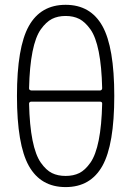

<svg xmlns="http://www.w3.org/2000/svg" viewBox="-20 -760 540 790"><path d="M109.4 -341.8Q100.6 -341.8 99.6 -334Q101.6 -244.1 113.8 -183.1Q126 -122.1 147.9 -90.8Q169.9 -59.6 193.8 -47.9Q217.8 -36.1 250 -36.1Q282.2 -36.1 306.2 -47.9Q330.1 -59.6 352.1 -90.8Q374 -122.1 386.2 -183.1Q398.4 -244.1 400.4 -334Q400.4 -341.8 390.6 -341.8ZM99.6 -396.5Q99.6 -388.7 109.4 -387.7H390.6Q399.4 -387.7 400.4 -396.5Q398.4 -486.3 386.2 -547.4Q374 -608.4 352.1 -639.2Q330.1 -669.9 306.2 -682.1Q282.2 -694.3 250 -694.3Q217.8 -694.3 193.8 -682.1Q169.9 -669.9 147.9 -639.2Q126 -608.4 113.8 -547.4Q101.6 -486.3 99.6 -396.5ZM401.4 -77.6Q352.5 9.8 250 9.8Q147.5 9.8 98.6 -77.6Q49.8 -165 49.8 -365.2Q49.8 -565.4 98.6 -652.8Q147.5 -740.2 250 -740.2Q352.5 -740.2 401.4 -652.8Q450.2 -565.4 450.2 -365.2Q450.2 -165 401.4 -77.6Z"/></svg>

Font: Rounded Mgen+ 2m light
Style: Regular
Weight: 200
Designer: [Source Han Sans]
Ryoko NISHIZUKA  (kana & ideographs); Paul D. Hunt (Latin, Greek & Cyrillic); Wenlong ZHANG  (bopomofo
Version: Version 1.059.20150602